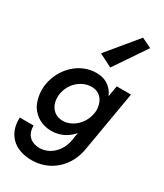

<svg xmlns="http://www.w3.org/2000/svg" viewBox="-264 -918 1070 1249"><g transform="rotate(30 271.0 -293.5)"><path d="M336 -545 498 -784 424 -820 238 -595ZM-11 31C-11 36 -11 40 -11 45C-11 148 54 233 195 233C329 233 442 137 464 -10L541 -460H434L420 -378C417 -385 413 -391 410 -398C383 -442 342 -470 279 -470C278 -470 276 -470 275 -470C153 -470 45 -368 25 -233C24 -221 23 -209 23 -197C23 -167 29 -136 40 -105C64 -44 126 4 209 4C270 4 323 -21 362 -65C364 -67 366 -69 367 -71L357 -10C341 78 275 139 197 139C124 137 93 91 93 36C93 34 93 33 93 31ZM137 -232C151 -316 221 -376 295 -376C296 -376 298 -376 299 -376C334 -375 361 -359 378 -333C394 -307 398 -279 398 -261C398 -252 397 -242 395 -233C381 -151 311 -90 241 -90C215 -90 194 -97 177 -110C144 -136 135 -175 135 -205C135 -214 136 -223 137 -232Z"/></g></svg>

Font: Jost Medium
Style: Italic
Weight: 500
Italic angle: -5°
Version: Version 3.710